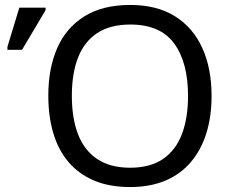

<svg xmlns="http://www.w3.org/2000/svg" viewBox="-20 -745 935 775"><path d="M834 -358Q834 -275 813 -207.5Q792 -140 750.5 -91Q709 -42 647.5 -16Q586 10 505 10Q421 10 359 -16.5Q297 -43 256 -91.5Q215 -140 195 -208Q175 -276 175 -359Q175 -469 211 -551Q247 -633 320.5 -679Q394 -725 506 -725Q613 -725 686 -679.5Q759 -634 796.5 -551.5Q834 -469 834 -358ZM270 -358Q270 -268 295 -203Q320 -138 372.5 -103Q425 -68 505 -68Q586 -68 637.5 -103Q689 -138 714 -203Q739 -268 739 -358Q739 -493 683 -569.5Q627 -646 506 -646Q425 -646 372.5 -611.5Q320 -577 295 -512.5Q270 -448 270 -358ZM10 -544V-556L58 -714H164V-704L69 -544Z"/></svg>

Font: Noto Sans Ambassadori
Style: Regular
Weight: 400
Designer: Monotype Design Team
Foundry: Monotype Imaging Inc.
Version: Version 2.013